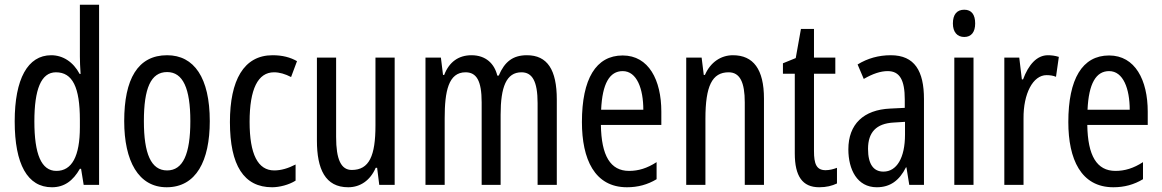

<svg xmlns="http://www.w3.org/2000/svg" viewBox="-20 -780 4902 810"><path d="M199 10C251 10 288 -17 317 -68H322L333 0H398V-760H317V-542C317 -521 318 -498 320 -468H316C289 -519 245 -547 196 -547C97 -547 42 -447 42 -268C42 -87 96 10 199 10ZM218 -59C154 -59 125 -130 125 -268C125 -402 153 -475 216 -475C286 -475 317 -412 317 -274V-244C317 -120 283 -59 218 -59Z M865 -269C865 -452 799 -547 685 -547C561 -547 504 -446 504 -269C504 -101 564 10 683 10C808 10 865 -102 865 -269ZM587 -269C587 -407 616 -476 685 -476C752 -476 783 -407 783 -269C783 -130 752 -61 685 -61C617 -61 587 -132 587 -269Z M1128 10C1158 10 1199 0 1227 -18V-86C1196 -70 1166 -61 1137 -61C1068 -61 1033 -129 1033 -266C1033 -404 1068 -475 1136 -475C1159 -475 1183 -468 1208 -455L1233 -522C1205 -538 1172 -547 1130 -547C1008 -547 950 -441 950 -265C950 -82 1009 10 1128 10Z M1645 -537H1564V-251C1564 -123 1538 -63 1464 -63C1419 -63 1398 -107 1398 -202V-537H1317V-187C1317 -67 1352 10 1449 10C1500 10 1542 -19 1565 -72H1571L1580 0H1645Z M2203 -547C2144 -547 2109 -520 2084 -461H2078C2066 -511 2030 -547 1969 -547C1915 -547 1875 -519 1854 -464H1849L1840 -537H1775V0H1856V-281C1856 -395 1872 -475 1944 -475C1990 -475 2012 -440 2012 -348V0H2092V-296C2092 -413 2116 -475 2180 -475C2225 -475 2248 -438 2248 -345V0H2329V-360C2329 -486 2289 -547 2203 -547Z M2607 -546C2494 -546 2435 -447 2435 -265C2435 -109 2488 10 2625 10C2671 10 2712 -1 2750 -24V-96C2710 -70 2673 -59 2634 -59C2555 -59 2517 -123 2515 -253H2770V-309C2770 -442 2717 -546 2607 -546ZM2607 -480C2667 -480 2694 -405 2694 -317H2516C2521 -428 2552 -480 2607 -480Z M3072 -547C3021 -547 2977 -517 2954 -464H2949L2940 -537H2875V0H2956V-279C2956 -417 2984 -475 3054 -475C3102 -475 3122 -432 3122 -348V0H3203V-364C3203 -488 3158 -547 3072 -547Z M3463 -62C3424 -62 3414 -89 3414 -143V-469H3504V-537H3414V-658H3359L3337 -535L3283 -513V-469H3333V-133C3333 -37 3365 10 3436 10C3466 10 3490 4 3511 -6V-72C3495 -66 3479 -62 3463 -62Z M3738 -547C3687 -547 3640 -534 3598 -508L3624 -447C3662 -469 3695 -480 3725 -480C3776 -480 3797 -442 3797 -360V-325L3736 -322C3623 -317 3559 -256 3559 -150C3559 -65 3596 10 3679 10C3735 10 3774 -18 3802 -74H3804L3816 0H3878V-362C3878 -480 3839 -547 3738 -547ZM3750 -263 3798 -266V-212C3798 -114 3763 -56 3707 -56C3666 -56 3642 -86 3642 -152C3642 -222 3677 -259 3750 -263Z M4048 -739C4017 -739 4000 -719 4000 -681C4000 -645 4018 -624 4048 -624C4078 -624 4094 -645 4094 -681C4094 -718 4079 -739 4048 -739ZM4087 -537H4006V0H4087Z M4401 -547C4354 -547 4319 -507 4296 -445H4291L4280 -537H4217V0H4298V-280C4297 -385 4338 -463 4395 -463C4410 -463 4423 -461 4435 -456L4447 -540C4431 -545 4416 -547 4401 -547Z M4659 -546C4546 -546 4487 -447 4487 -265C4487 -109 4540 10 4677 10C4723 10 4764 -1 4802 -24V-96C4762 -70 4725 -59 4686 -59C4607 -59 4569 -123 4567 -253H4822V-309C4822 -442 4769 -546 4659 -546ZM4659 -480C4719 -480 4746 -405 4746 -317H4568C4573 -428 4604 -480 4659 -480Z"/></svg>

Font: Noto Sans Lao Looped ExtraCondensed
Style: Regular
Weight: 400
Width: 2
Designer: Mark Frömberg, Ben Mitchell
Foundry: The Fontpad Ltd
Version: Version 1.003